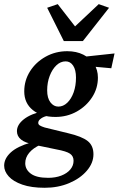

<svg xmlns="http://www.w3.org/2000/svg" viewBox="-61 -681 571 924"><path d="M154.3 222.7Q89.8 222.7 46.4 207.5Q2.9 192.4 -19 168Q-41 143.6 -41 116.2Q-41 82 -9.3 52.7Q22.5 23.4 87.9 4.9L133.8 15.6Q98.6 31.2 79.6 54.2Q60.5 77.1 60.5 104.5Q60.5 134.8 87.4 154.8Q114.3 174.8 170.9 174.8Q206.1 174.8 233.9 164.1Q261.7 153.3 277.3 134.8Q293 116.2 293 92.8Q293 70.3 275.9 58.6Q258.8 46.9 210.9 38.1L107.4 16.6L97.7 12.7Q60.5 6.8 40.5 -9.3Q20.5 -25.4 20.5 -49.8Q20.5 -81.1 54.2 -107.4Q87.9 -133.8 152.3 -147.5L170.9 -124Q151.4 -121.1 137.2 -111.3Q123 -101.6 123 -89.8Q123 -82 130.9 -77.1Q138.7 -72.3 154.3 -67.4L266.6 -40Q333 -24.4 360.8 -2.4Q388.7 19.5 388.7 61.5Q388.7 103.5 356.9 140.6Q325.2 177.7 272 200.2Q218.8 222.7 154.3 222.7ZM206.1 -118.2Q137.7 -118.2 96.7 -151.4Q55.7 -184.6 55.7 -241.2Q55.7 -293.9 83.5 -337.9Q111.3 -381.8 158.7 -408.2Q206.1 -434.6 262.7 -434.6Q306.6 -434.6 339.8 -418Q373 -401.4 391.6 -373Q410.2 -344.7 410.2 -307.6Q410.2 -255.9 382.3 -212.9Q354.5 -169.9 308.1 -144Q261.7 -118.2 206.1 -118.2ZM219.7 -168Q243.2 -168 262.7 -186.5Q282.2 -205.1 293.5 -236.8Q304.7 -268.6 304.7 -307.6Q304.7 -344.7 291 -365.2Q277.3 -385.7 254.9 -385.7Q230.5 -385.7 210.4 -366.7Q190.4 -347.7 178.2 -315.9Q166 -284.2 166 -246.1Q166 -209 181.6 -188.5Q197.3 -168 219.7 -168ZM474.6 -352.5 356.4 -363.3 327.1 -406.2 490.2 -423.8ZM166 -643.6 216.8 -661.1 326.2 -520.5H264.6L414.1 -661.1L463.9 -643.6L337.9 -483.4H246.1Z"/></svg>

Font: Crimson Pro SemiBold
Style: Italic
Weight: 600
Italic angle: -12°
Designer: Jacques Le Bailly
Foundry: Baron von Fonthausen
Version: Version 1.003